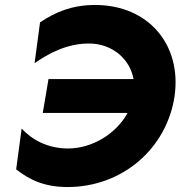

<svg xmlns="http://www.w3.org/2000/svg" viewBox="-20 -736 726 772"><path d="M152 -282H493C447 -197 349 -139 254 -139C170 -139 108 -175 67 -219L45 -55C102 -10 163 16 252 16C472 16 651 -139 682 -350C711 -555 578 -716 362 -716C271 -716 203 -688 141 -646L119 -482C174 -520 249 -562 340 -561C431 -560 502 -500 517 -418H175Z"/></svg>

Font: Jost*
Style: Bold Italic
Weight: 700
Italic angle: -10°
Version: Version 3.7